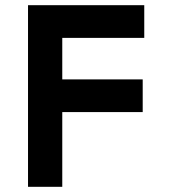

<svg xmlns="http://www.w3.org/2000/svg" viewBox="-20 -720 652 740"><path d="M88 0V-700H536V-574H220V-414H530V-288H220V0Z"/></svg>

Font: Space Mono
Style: Bold
Weight: 700
Monospace: yes
Designer: Colophon Foundry + Benjamin Critton
Foundry: Colophon Foundry & Benjamin Critton
Version: Version 1.003; ttfautohint (v1.8.4.7-5d5b)